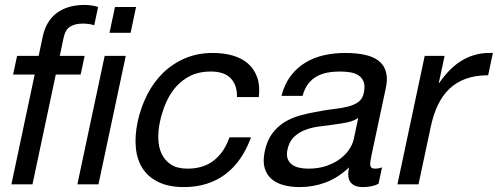

<svg xmlns="http://www.w3.org/2000/svg" viewBox="-20 -742 2004 773"><path d="M32.7 -441.9 48.8 -517.1H135.7L151.9 -594.2Q165.5 -657.7 208.7 -689.9Q252 -722.2 322.3 -722.2Q334 -722.2 348.9 -720Q363.8 -717.8 375 -713.9L359.4 -640.1Q349.1 -644 336.7 -645.5Q324.2 -647 313 -647Q282.2 -647 262.5 -634.8Q242.7 -622.6 235.8 -588.9L220.7 -517.1H320.8L304.7 -441.9H204.6L110.8 0H25.9L119.6 -441.9Z M486.3 -517.1 376.5 0H291.5L401.4 -517.1ZM420.9 -609.9 442.9 -713.9H527.8L505.9 -609.9Z M934.1 -351.1Q935.1 -399.9 908.7 -427Q882.3 -454.1 828.1 -454.1Q782.2 -454.1 747.6 -437.3Q712.9 -420.4 688.2 -392.1Q663.6 -363.8 647.9 -327.4Q632.3 -291 624 -252Q616.2 -215.8 617.4 -181.9Q618.7 -147.9 631.3 -121.6Q644 -95.2 669.2 -79.1Q694.3 -63 734.9 -63Q798.3 -63 840.6 -95.7Q882.8 -128.4 903.8 -189H990.7Q973.1 -141.1 947.5 -103.8Q921.9 -66.4 887.7 -40.8Q853.5 -15.1 811.8 -2Q770 11.2 720.2 11.2Q661.1 11.2 619.9 -8.1Q578.6 -27.3 555.4 -62Q532.2 -96.7 527.1 -145Q522 -193.4 534.2 -252Q546.9 -310.1 572.5 -360.6Q598.1 -411.1 636.5 -448.5Q674.8 -485.8 725.1 -507.3Q775.4 -528.8 836.9 -528.8Q880.9 -528.8 917.2 -518.3Q953.6 -507.8 978.5 -486.1Q1003.4 -464.4 1015.4 -430.9Q1027.3 -397.5 1022 -351.1Z M1422.4 -267.1Q1403.3 -254.4 1376.5 -249Q1349.6 -243.7 1320.3 -240Q1291 -236.3 1261.2 -232.2Q1231.4 -228 1206.3 -218Q1181.2 -208 1162.6 -189.7Q1144 -171.4 1137.2 -139.2Q1132.8 -118.2 1137.9 -103.5Q1143.1 -88.9 1155 -79.8Q1167 -70.8 1184.3 -66.9Q1201.7 -63 1221.2 -63Q1263.2 -63 1295.4 -74.5Q1327.6 -85.9 1350.6 -103.5Q1373.5 -121.1 1386.7 -141.6Q1399.9 -162.1 1403.8 -180.2ZM1503.9 -2Q1479 11.2 1440.4 11.2Q1407.2 11.2 1391.8 -7.3Q1376.5 -25.9 1385.3 -67.9Q1340.8 -25.9 1290.8 -7.3Q1240.7 11.2 1186.5 11.2Q1151.4 11.2 1122.1 3.4Q1092.8 -4.4 1073 -21.5Q1053.2 -38.6 1045.4 -65.9Q1037.6 -93.3 1045.9 -132.8Q1055.2 -176.8 1076.2 -204.8Q1097.2 -232.9 1125.5 -250.2Q1153.8 -267.6 1187.3 -276.9Q1220.7 -286.1 1254.9 -292Q1291.5 -299.3 1323.7 -303Q1356 -306.6 1381.1 -313Q1406.2 -319.3 1422.9 -331.5Q1439.5 -343.8 1444.8 -368.2Q1450.7 -396 1443.8 -413.1Q1437 -430.2 1422.4 -439.2Q1407.7 -448.2 1387.9 -451.2Q1368.2 -454.1 1348.1 -454.1Q1321.3 -454.1 1297.4 -449.5Q1273.4 -444.8 1253.9 -433.6Q1234.4 -422.4 1220.2 -403.6Q1206.1 -384.8 1198.2 -356H1113.3Q1125.5 -403.8 1150.6 -436.8Q1175.8 -469.7 1210 -490.2Q1244.1 -510.7 1284.9 -519.8Q1325.7 -528.8 1369.1 -528.8Q1392.6 -528.8 1415.5 -526.6Q1438.5 -524.4 1459 -518.8Q1479.5 -513.2 1495.8 -503.2Q1512.2 -493.2 1522.7 -477.5Q1533.2 -461.9 1536.4 -439.7Q1539.6 -417.5 1533.2 -387.2L1476.6 -121.1Q1473.6 -106 1471.7 -95Q1469.7 -84 1470.7 -76.9Q1471.7 -69.8 1476.3 -66.4Q1481 -63 1491.2 -63Q1496.6 -63 1503.4 -64.2Q1510.3 -65.4 1518.1 -67.9Z M1770 -517.1 1746.6 -408.2H1748.5Q1770.5 -439.9 1794.2 -463.1Q1817.9 -486.3 1844.2 -501.2Q1870.6 -516.1 1900.4 -523.2Q1930.2 -530.3 1964.4 -528.8L1945.3 -439Q1894 -439 1855.2 -424.8Q1816.4 -410.6 1788.6 -383.8Q1760.7 -356.9 1742.4 -318.1Q1724.1 -279.3 1713.9 -230L1665 0H1580.1L1689.9 -517.1Z"/></svg>

Font: XB Khoramshahr
Style: Italic
Weight: 400
Italic angle: -12°
Designer: Behnam
Foundry: Irmug
Version: Version 8.005 2009